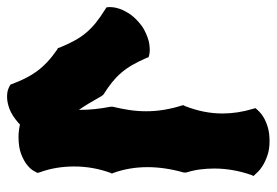

<svg xmlns="http://www.w3.org/2000/svg" viewBox="-156 -603 778 540"><g transform="rotate(90 233.0 -333.0)"><path d="M458 -657.2 455.1 -650.9Q445.8 -624 441.4 -597.9Q437 -571.8 437 -546.9Q437 -526.4 439.5 -507.1Q441.9 -487.8 448.2 -467.8V-460.9Q433.1 -407.7 433.1 -358.9Q433.1 -334 437 -310.3Q440.9 -286.6 449.2 -263.2L451.2 -258.8L449.2 -254.9Q431.2 -205.1 431.2 -152.8Q431.2 -127.9 435.1 -103.5Q439 -79.1 448.2 -54.2L449.2 -48.8L446.8 -44.9Q446.8 -43.9 442.1 -36.4Q437.5 -28.8 426.3 -19.8Q415 -10.7 396 -3.4Q377 3.9 348.1 3.9Q338.4 3.9 329.6 2.7Q320.8 1.5 313 0Q312 1 311 1.7Q310.1 2.4 309.1 3.9Q287.6 22.5 269.3 29.3Q251 36.1 235.8 36.1Q222.2 36.1 214.1 33Q206.1 29.8 205.1 28.8L201.2 26.9L199.2 22Q191.9 2.4 183.3 -14.9Q174.8 -32.2 163.6 -47.6Q152.3 -63 137.2 -77.1Q122.1 -91.3 102.1 -105L98.1 -106.9L97.2 -110.8Q87.4 -134.8 77.6 -152.8Q67.9 -170.9 55.4 -185.8Q43 -200.7 26.9 -213.6Q10.7 -226.6 -11.2 -240.2L-16.1 -243.2L-17.1 -250Q-17.1 -251.5 -16.8 -259Q-16.6 -266.6 -12.9 -278.3Q-9.3 -290 -0.7 -304.2Q7.8 -318.4 23.9 -333Q35.2 -343.3 46.6 -349.4Q58.1 -355.5 68.4 -359.1Q78.6 -362.8 87.6 -364Q96.7 -365.2 103 -365.2Q108.9 -365.2 112.5 -364.5Q116.2 -363.8 117.2 -363.8L124 -361.8L126 -356Q136.2 -332.5 146.2 -315.4Q156.2 -298.3 168 -284.7Q179.7 -271 194.6 -259Q209.5 -247.1 229 -234.9L232.9 -230Q244.1 -210.4 253.2 -195.1Q262.2 -179.7 272 -166V-168.9Q272 -210 263.2 -254.9V-261.2Q269 -285.2 272.5 -308.3Q275.9 -331.5 275.9 -355Q275.9 -380.9 271.7 -405.8Q267.6 -430.7 259.8 -455.1L258.8 -460L261.2 -463.9Q271.5 -490.2 276.9 -516.8Q282.2 -543.5 282.2 -569.8Q282.2 -612.3 269 -655.8L267.1 -662.1L271 -667Q271.5 -667.5 276.9 -673.1Q282.2 -678.7 293 -685.3Q303.7 -691.9 320.3 -697Q336.9 -702.1 359.9 -702.1Q383.3 -702.1 400.6 -696Q418 -689.9 429.4 -682.6Q440.9 -675.3 446.8 -668.9Q452.6 -662.6 453.1 -662.1Z"/></g></svg>

Font: Hanalei Fill
Style: Regular
Weight: 400
Version: Version 1.000